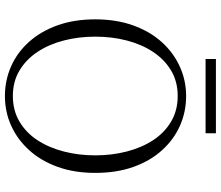

<svg xmlns="http://www.w3.org/2000/svg" viewBox="-80 -824 918 799"><g transform="rotate(90 379.5 -424.0)"><path d="M225 -820V-863H534V-820ZM379 15Q314 15 256 -10.5Q198 -36 154 -85Q110 -134 85 -203.5Q60 -273 60 -361Q60 -448 85 -518Q110 -588 154 -637Q198 -686 256 -712.5Q314 -739 379 -739Q445 -739 502.5 -713.5Q560 -688 604.5 -639Q649 -590 674 -520Q699 -450 699 -361Q699 -274 674 -204.5Q649 -135 604.5 -86Q560 -37 502.5 -11Q445 15 379 15ZM379 -18Q439 -18 485.5 -45.5Q532 -73 563 -120.5Q594 -168 610 -230Q626 -292 626 -361Q626 -430 610 -492Q594 -554 563 -601.5Q532 -649 485.5 -676.5Q439 -704 379 -704Q319 -704 273 -676.5Q227 -649 195.5 -601.5Q164 -554 148 -492Q132 -430 132 -361Q132 -292 148 -230Q164 -168 195.5 -120.5Q227 -73 273 -45.5Q319 -18 379 -18Z"/></g></svg>

Font: Noto Serif HK ExtraLight
Style: Regular
Weight: 200
Designer: Ryoko NISHIZUKA 西塚涼子 (kana & ideographs); Frank Grießhammer (Latin, Greek & Cyrillic); Wenlong ZHANG 张文龙 (bopomofo); San
Foundry: Adobe
Version: Version 2.002-H1;hotconv 1.1.0;makeotfexe 2.6.0